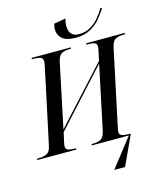

<svg xmlns="http://www.w3.org/2000/svg" viewBox="-181 -1045 1154 1369"><g transform="rotate(-15 396.0 -361.0)"><path d="M472 -771Q398 -771 368.5 -799Q339 -827 339 -868Q339 -887 346 -908L433 -923Q424 -896 424 -870Q424 -790 498 -790Q546 -790 583.5 -812Q621 -834 648 -867Q675 -900 693 -932L703 -925Q684 -895 654 -858.5Q624 -822 579 -796.5Q534 -771 472 -771ZM489 210 653 0H379L381 -10H396Q428 -10 450 -22.5Q472 -35 482 -81L581 -550L210 -143L196 -80Q194 -69 192 -59.5Q190 -50 190 -44Q190 -23 206.5 -16.5Q223 -10 252 -10H267L265 0H-23L-21 -10H-7Q26 -10 50.5 -22Q75 -34 84 -79L202 -632Q204 -643 205.5 -652.5Q207 -662 207 -668Q207 -689 190.5 -696.5Q174 -704 140 -704H125L127 -714H416L414 -704H399Q367 -704 345 -692Q323 -680 313 -635L214 -163L585 -569L599 -633Q605 -657 605 -669Q605 -691 589 -697.5Q573 -704 544 -704H528L530 -714H815L813 -704H798Q766 -704 743 -692Q720 -680 710 -633L593 -81Q587 -57 587 -45Q587 -24 603 -17Q619 -10 651 -10H668L667 -2L569 210Z"/></g></svg>

Font: Noto Serif Display SemiCondensed Medium
Style: Italic
Weight: 500
Width: 4
Italic angle: -12°
Designer: Monotype Design Team
Foundry: Monotype Imaging Inc.
Version: Version 2.009